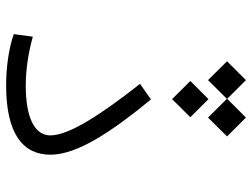

<svg xmlns="http://www.w3.org/2000/svg" viewBox="-118 -702 822 626"><g transform="rotate(90 293.0 -389.0)"><path d="M258.8 2C416.5 2 484.4 -53.2 484.4 -142.1C484.4 -230.5 408.7 -342.8 304.2 -470.2L253.4 -434.6C353 -307.6 421.4 -203.6 421.4 -142.1C421.4 -90.8 363.3 -62 259.8 -62C206.1 -62 152.8 -70.3 99.6 -85L91.3 -22.9C139.6 -5.9 201.7 2 258.8 2ZM363.3 -779.8 302.2 -718.8 241.2 -779.8 179.7 -718.3 241.2 -656.2 302.2 -717.8 363.3 -656.2 424.8 -718.3ZM303.2 -657.7 244.1 -598.6 303.2 -539.1 362.3 -598.6Z"/></g></svg>

Font: Cascadia Mono NF Light
Style: Regular
Weight: 300
Monospace: yes
Designer: Aaron Bell
Foundry: Saja Typeworks
Version: Version 2404.023